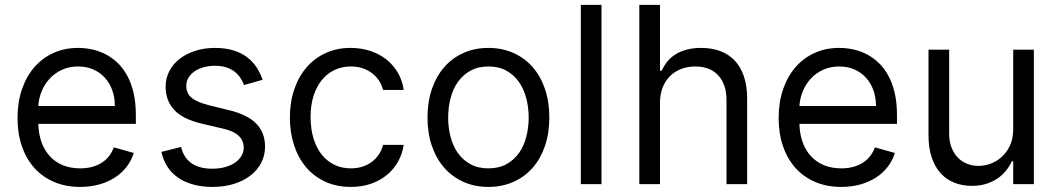

<svg xmlns="http://www.w3.org/2000/svg" viewBox="-20 -747 4291 779"><path d="M305.4 11.4Q246.4 11.4 199.2 -8.9Q152 -29.1 119.1 -65.9Q86.3 -102.6 68.7 -154.1Q51.1 -205.6 51.1 -268.5Q51.1 -331.3 68.7 -383.5Q86.3 -435.7 118.6 -473.4Q150.9 -511 196.2 -531.8Q241.5 -552.6 296.9 -552.6Q325.3 -552.6 353.7 -546.5Q382.1 -540.5 408.2 -527Q434.3 -513.5 456.7 -492.4Q479 -471.2 495.7 -440.9Q512.4 -410.5 521.8 -370.6Q531.2 -330.6 531.2 -279.8V-244.3H135.3Q136.7 -200.6 149.7 -166.9Q162.6 -133.2 185 -110.3Q207.4 -87.4 237.9 -75.6Q268.5 -63.9 305.4 -63.9Q354.8 -63.9 390.3 -85.2Q425.8 -106.5 441.8 -149.1L522.7 -126.4Q513.1 -95.5 493.6 -70.1Q474.1 -44.7 446 -26.6Q418 -8.5 382.5 1.4Q346.9 11.4 305.4 11.4ZM446 -316.8Q446 -351.6 435.5 -380.9Q425.1 -410.2 405.5 -431.6Q386 -453.1 358.5 -465.2Q331 -477.3 296.9 -477.3Q261 -477.3 232.1 -464.1Q203.1 -451 182.4 -428.8Q161.6 -406.6 149.5 -377.7Q137.4 -348.7 135.3 -316.8Z M970.2 -402Q964.8 -416.2 956 -430Q947.1 -443.9 933.2 -455.1Q919.4 -466.3 899.5 -473.2Q879.6 -480.1 852.3 -480.1Q827.4 -480.1 805.9 -474.1Q784.4 -468 769 -457.2Q753.6 -446.4 744.7 -431.6Q735.8 -416.9 735.8 -399.1Q735.8 -383.5 741.3 -371.3Q746.8 -359 758.3 -349.6Q769.9 -340.2 787.6 -332.9Q805.4 -325.6 829.5 -319.6L910.5 -299.7Q983.7 -282 1019.5 -245.6Q1055.4 -209.2 1055.4 -152Q1055.4 -116.8 1040 -86.8Q1024.5 -56.8 996.4 -35Q968.4 -13.1 929.2 -0.9Q889.9 11.4 842.3 11.4Q800.4 11.4 765.6 2.1Q730.8 -7.1 704.2 -25Q677.6 -43 660 -69.4Q642.4 -95.9 634.9 -130.7L714.5 -150.6Q725.9 -106.2 757.5 -84.3Q789.1 -62.5 840.9 -62.5Q870.4 -62.5 894 -69.2Q917.6 -76 934.1 -87.5Q950.6 -99.1 959.7 -114.7Q968.8 -130.3 968.8 -147.7Q968.8 -176.1 949 -195.5Q929.3 -214.8 887.8 -224.4L796.9 -245.7Q721.9 -263.5 687 -301Q652 -338.4 652 -394.9Q652 -429.7 667.1 -458.6Q682.2 -487.6 709 -508.3Q735.8 -529.1 772.5 -540.8Q809.3 -552.6 852.3 -552.6Q892.8 -552.6 924.4 -543.3Q956 -534.1 979.6 -517Q1003.2 -500 1019.4 -476.2Q1035.5 -452.4 1045.5 -423.3Z M1403.4 11.4Q1345.9 11.4 1300.1 -9.6Q1254.3 -30.5 1222.3 -68Q1190.3 -105.5 1173.3 -157.1Q1156.2 -208.8 1156.2 -269.9Q1156.2 -332.4 1173.8 -384.2Q1191.4 -436.1 1223.7 -473.5Q1256 -511 1301.3 -531.8Q1346.6 -552.6 1402 -552.6Q1445.3 -552.6 1482.4 -540.3Q1519.5 -528.1 1547.8 -505.7Q1576 -483.3 1594.3 -451.9Q1612.6 -420.5 1617.9 -382.1H1534.1Q1529.5 -400.9 1518.8 -418Q1508.2 -435 1491.7 -448.3Q1475.1 -461.6 1453.1 -469.5Q1431.1 -477.3 1403.4 -477.3Q1366.8 -477.3 1336.6 -462.7Q1306.5 -448.2 1285 -421.3Q1263.5 -394.5 1251.8 -356.9Q1240.1 -319.2 1240.1 -272.7Q1240.1 -225.5 1251.6 -186.8Q1263.1 -148.1 1284.4 -120.9Q1305.8 -93.8 1335.9 -78.8Q1366.1 -63.9 1403.4 -63.9Q1427.9 -63.9 1449.2 -70.5Q1470.5 -77.1 1487.4 -89.3Q1504.3 -101.6 1516.3 -119.1Q1528.4 -136.7 1534.1 -159.1H1617.9Q1612.6 -122.9 1595.3 -91.8Q1578.1 -60.7 1550.6 -37.8Q1523.1 -14.9 1486 -1.8Q1448.9 11.4 1403.4 11.4Z M1961.6 11.4Q1906.2 11.4 1860.8 -8.9Q1815.3 -29.1 1782.8 -65.9Q1750.4 -102.6 1732.4 -154.7Q1714.5 -206.7 1714.5 -269.9Q1714.5 -333.8 1732.4 -386Q1750.4 -438.2 1782.8 -475.1Q1815.3 -512.1 1860.8 -532.3Q1906.2 -552.6 1961.6 -552.6Q2017 -552.6 2062.7 -532.3Q2108.3 -512.1 2140.8 -475.1Q2173.3 -438.2 2191.1 -386Q2208.8 -333.8 2208.8 -269.9Q2208.8 -206.7 2191.1 -154.7Q2173.3 -102.6 2140.8 -65.9Q2108.3 -29.1 2062.7 -8.9Q2017 11.4 1961.6 11.4ZM1961.6 -63.9Q2003.9 -63.9 2034.6 -80.8Q2065.3 -97.7 2085.4 -125.9Q2105.5 -154.1 2115.2 -191.6Q2125 -229 2125 -269.9Q2125 -311.1 2115.2 -348.5Q2105.5 -386 2085.4 -414.6Q2065.3 -443.2 2034.6 -460.2Q2003.9 -477.3 1961.6 -477.3Q1919.7 -477.3 1888.8 -460.2Q1858 -443.2 1837.9 -414.6Q1817.8 -386 1808.1 -348.5Q1798.3 -311.1 1798.3 -269.9Q1798.3 -229 1808.1 -191.6Q1817.8 -154.1 1837.9 -125.9Q1858 -97.7 1888.8 -80.8Q1919.7 -63.9 1961.6 -63.9Z M2420.5 0H2336.6V-727.3H2420.5Z M2657.7 0H2573.9V-727.3H2657.7V-460.2H2664.8Q2674.4 -481.5 2688.6 -498.6Q2702.8 -515.6 2722.5 -527.5Q2742.2 -539.4 2767.6 -546Q2793 -552.6 2825.3 -552.6Q2867.2 -552.6 2901.5 -540.1Q2935.7 -527.7 2960.2 -502.1Q2984.7 -476.6 2998 -437.9Q3011.4 -399.1 3011.4 -346.6V0H2927.6V-340.9Q2927.6 -373.6 2918.9 -398.8Q2910.2 -424 2893.8 -441.6Q2877.5 -459.2 2854 -468.2Q2830.6 -477.3 2801.1 -477.3Q2770.2 -477.3 2744 -467.3Q2717.7 -457.4 2698.5 -438.4Q2679.3 -419.4 2668.5 -391.7Q2657.7 -364 2657.7 -328.1Z M3393.5 11.4Q3334.5 11.4 3287.3 -8.9Q3240.1 -29.1 3207.2 -65.9Q3174.4 -102.6 3156.8 -154.1Q3139.2 -205.6 3139.2 -268.5Q3139.2 -331.3 3156.8 -383.5Q3174.4 -435.7 3206.7 -473.4Q3239 -511 3284.3 -531.8Q3329.5 -552.6 3384.9 -552.6Q3413.4 -552.6 3441.8 -546.5Q3470.2 -540.5 3496.3 -527Q3522.4 -513.5 3544.7 -492.4Q3567.1 -471.2 3583.8 -440.9Q3600.5 -410.5 3609.9 -370.6Q3619.3 -330.6 3619.3 -279.8V-244.3H3223.4Q3224.8 -200.6 3237.7 -166.9Q3250.7 -133.2 3273.1 -110.3Q3295.5 -87.4 3326 -75.6Q3356.5 -63.9 3393.5 -63.9Q3442.8 -63.9 3478.3 -85.2Q3513.8 -106.5 3529.8 -149.1L3610.8 -126.4Q3601.2 -95.5 3581.7 -70.1Q3562.1 -44.7 3534.1 -26.6Q3506 -8.5 3470.5 1.4Q3435 11.4 3393.5 11.4ZM3534.1 -316.8Q3534.1 -351.6 3523.6 -380.9Q3513.1 -410.2 3493.6 -431.6Q3474.1 -453.1 3446.6 -465.2Q3419 -477.3 3384.9 -477.3Q3349.1 -477.3 3320.1 -464.1Q3291.2 -451 3270.4 -428.8Q3249.6 -406.6 3237.6 -377.7Q3225.5 -348.7 3223.4 -316.8Z M4090.9 -545.5H4174.7V0H4090.9V-92.3H4085.2Q4075.6 -71.7 4060.7 -53.4Q4045.8 -35.2 4025.6 -21.8Q4005.3 -8.5 3979.8 -0.7Q3954.2 7.1 3923.3 7.1Q3884.9 7.1 3852.6 -5.5Q3820.3 -18.1 3796.9 -43.7Q3773.4 -69.2 3760.3 -108Q3747.2 -146.7 3747.2 -198.9V-545.5H3831V-204.5Q3831 -174.7 3839.8 -150.6Q3848.7 -126.4 3864.5 -109.4Q3880.3 -92.3 3902.3 -83.1Q3924.4 -73.9 3950.3 -73.9Q3973.7 -73.9 3998.6 -82.7Q4023.4 -91.6 4044 -110.1Q4064.6 -128.6 4077.8 -156.6Q4090.9 -184.7 4090.9 -223Z"/></svg>

Font: Interop
Style: Regular
Weight: 400
Designer: Rasmus Andersson, Google, Jang Haemin
Foundry: jhaemin
Version: Version 1.008